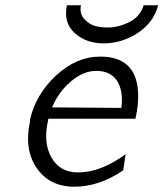

<svg xmlns="http://www.w3.org/2000/svg" viewBox="-20 -697 618 726"><path d="M233 -677H286Q280 -644 300 -623.5Q320 -603 342.5 -598Q365 -593 387 -593Q428 -593 469 -613.5Q510 -634 523 -677H578Q561 -612 501 -572.5Q441 -533 372 -533Q305 -533 262 -572.5Q219 -612 233 -677ZM94 -240V-241Q93 -242 93 -243Q115 -340 192 -411.5Q269 -483 359 -483Q494 -483 502 -350Q505 -303 492 -248H163Q162 -246 162 -243Q162 -240 161 -238Q143 -156 175 -100.5Q207 -45 275 -45Q361 -45 455 -114L446 -53Q355 9 261 9Q167 9 118.5 -62Q70 -133 94 -240ZM177 -291 439 -289Q447 -354 422.5 -391.5Q398 -429 344 -429Q295 -429 248 -389Q201 -349 177 -291Z"/></svg>

Font: Coval
Style: ExtraLight Italic
Weight: 200
Foundry: Context Ltd
Version: Version 001.000